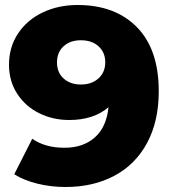

<svg xmlns="http://www.w3.org/2000/svg" viewBox="-20 -734 689 768"><path d="M615 -369Q615 -249 568.5 -162.5Q522 -76 437.5 -31Q353 14 242 14Q183 14 129 0.5Q75 -13 37 -37L109 -179Q160 -143 238 -143Q313 -143 359.5 -184.5Q406 -226 414 -305Q354 -254 257 -254Q191 -254 136 -281.5Q81 -309 48.5 -359.5Q16 -410 16 -475Q16 -546 52.5 -600.5Q89 -655 151.5 -684.5Q214 -714 290 -714Q441 -714 528 -625Q615 -536 615 -369ZM401 -485Q401 -524 374.5 -548.5Q348 -573 303 -573Q261 -573 234.5 -549Q208 -525 208 -484Q208 -444 234.5 -420Q261 -396 304 -396Q347 -396 374 -420.5Q401 -445 401 -485Z"/></svg>

Font: Idrija
Style: Regular
Weight: 800
Designer: Julieta Ulanovsky
Foundry: Julieta Ulanovsky
Version: Version 7.200